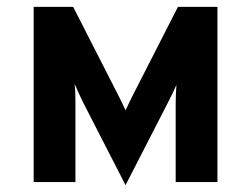

<svg xmlns="http://www.w3.org/2000/svg" viewBox="-20 -531 732 560"><path d="M346.2 9 221.2 -234.6Q215.7 -246.1 209.4 -259.7Q203.2 -273.3 197.8 -286.2Q199 -275.1 199.5 -262.2Q200 -249.4 200 -238.2V0H78.2V-511H193.4L327.2 -248.8Q333.3 -236.6 338.1 -226.7Q343 -216.8 346.2 -209Q349.6 -216.8 354.4 -226.7Q359.1 -236.6 365.2 -248.8L499 -511H614.2V0H492.4V-229Q492.4 -240.2 493 -256.2Q493.7 -272.3 494.6 -283.4Q488.9 -270.8 482.4 -256.9Q475.8 -243.1 469.6 -231.4Z"/></svg>

Font: Overpass
Style: Regular
Weight: 400
Designer: Delve Withrington, Dave Bailey, Thomas Jockin
Foundry: Delve Fonts LLC
Version: Version 4.000